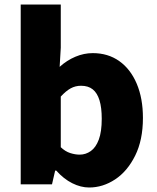

<svg xmlns="http://www.w3.org/2000/svg" viewBox="-20 -819 698 853"><path d="M376 14Q339 14 301 -5Q263 -24 230 -61H225L211 0H72V-799H250V-607L245 -522Q277 -551 315 -567Q353 -583 392 -583Q460 -583 510 -547.5Q560 -512 587.5 -447Q615 -382 615 -295Q615 -197 580.5 -127.5Q546 -58 491.5 -22Q437 14 376 14ZM334 -132Q361 -132 383.5 -148Q406 -164 419 -199Q432 -234 432 -291Q432 -341 422 -373.5Q412 -406 392 -422Q372 -438 340 -438Q315 -438 294 -426.5Q273 -415 250 -390V-165Q270 -146 292 -139Q314 -132 334 -132Z"/></svg>

Font: Noto Sans HK Thin Black
Style: Regular
Weight: 900
Version: Version 2.004-H2;hotconv 1.0.118;makeotfexe 2.5.65603